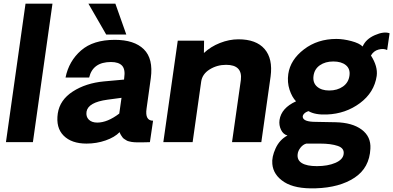

<svg xmlns="http://www.w3.org/2000/svg" viewBox="-20 -770 2130 1040"><path d="M12.2 0 118.2 -750H264.2L158.2 0Z M664.1 -583H555.2L459 -750H605ZM773.9 -182.1Q764.2 -116.2 809.1 -116.2L792 0Q787.1 0 773.4 0.5Q759.8 1 752 1Q751 1 738.5 1Q726.1 1 722.9 1Q719.7 1 708.7 0.5Q697.8 0 693.8 -1Q689.9 -2 680.4 -3.9Q670.9 -5.9 667 -8.5Q663.1 -11.2 655.5 -15.6Q647.9 -20 644 -25.4Q640.1 -30.8 635.5 -37.8Q630.9 -44.9 627.9 -54.2Q601.1 -26.4 552 -9.3Q502.9 7.8 448.7 7.8Q367.7 7.8 324.7 -35.2Q281.7 -78.1 293 -155.8Q304.2 -229 374.5 -274.4Q444.8 -319.8 543 -329.1L651.9 -338.9L652.8 -348.1Q659.7 -394 641.4 -414.1Q623 -434.1 581.1 -434.1Q482.9 -434.1 462.9 -350.1H335Q353 -439 418.9 -496.6Q484.9 -554.2 602.1 -554.2Q707 -554.2 759 -503.2Q811 -452.1 796.9 -347.2Q793 -319.3 785.4 -264.2Q777.8 -209 773.9 -182.1ZM626 -154.8 638.2 -240.2 562 -230Q457 -215.8 448.7 -165Q444.8 -138.2 460.9 -122.1Q477.1 -106 506.8 -106Q562 -106 626 -154.8Z M1271.5 -557.1Q1367.7 -557.1 1413.1 -504.6Q1458.5 -452.1 1445.8 -356L1395.5 0H1236.8L1284.7 -336.9Q1294.4 -418.9 1204.6 -418.9Q1155.8 -418.9 1115.7 -394Q1075.7 -369.1 1069.8 -328.1L1023.4 0H864.7L942.9 -549.8H1085.4L1084.5 -482.9Q1120.6 -517.1 1171.1 -537.1Q1221.7 -557.1 1271.5 -557.1Z M1690.4 250Q1578.6 253.9 1519.5 216.1Q1460.4 178.2 1455.1 118.2Q1451.2 81.1 1472.7 33.9Q1494.1 -13.2 1537.1 -36.1Q1514.2 -42 1502.2 -66.9Q1490.2 -91.8 1494.1 -120.1Q1503.9 -185.1 1583.5 -221.2Q1561.5 -244.1 1548.3 -284.2Q1535.2 -324.2 1541.5 -369.1Q1552.7 -446.3 1626.5 -502.7Q1700.2 -559.1 1802.2 -559.1Q1839.4 -559.1 1882.8 -547.6Q1926.3 -536.1 1944.3 -518.1Q1961.4 -558.1 2010.3 -579.6Q2059.1 -601.1 2090.3 -589.8Q2081.5 -524.9 2077.1 -499Q2057.1 -508.8 2030.3 -501.5Q2003.4 -494.1 1989.3 -469.2Q2027.3 -410.2 2020.5 -358.9Q2007.3 -269 1929.7 -211.4Q1852.1 -153.8 1751.5 -149.9Q1686.5 -147 1651.4 -168Q1635.3 -163.1 1626.7 -153.6Q1618.2 -144 1620.1 -134.8Q1625 -109.9 1690.4 -109.9L1797.4 -107.9Q1888.2 -106 1939.2 -67.9Q1990.2 -29.8 1986.3 35.2Q1981.4 139.2 1900.4 192.6Q1819.3 246.1 1690.4 250ZM1873 -360.8Q1877.9 -397 1853.5 -417Q1829.1 -437 1785.2 -437Q1742.2 -437 1712.6 -416.5Q1683.1 -396 1678.2 -358.9Q1673.3 -321.8 1697.3 -300.8Q1721.2 -279.8 1763.2 -279.8Q1807.1 -279.8 1837.6 -301.3Q1868.2 -322.8 1873 -360.8ZM1841.3 64.9Q1846.2 32.7 1809.3 20.3Q1772.5 7.8 1713.4 7.8H1639.2Q1621.1 12.7 1607.7 29.8Q1594.2 46.9 1592.3 64.9Q1588.4 97.2 1615.2 113.5Q1642.1 129.9 1696.3 129.9Q1755.4 129.9 1796.4 112.3Q1837.4 94.7 1841.3 64.9Z"/></svg>

Font: Oakes Grotesk
Style: Bold Italic
Weight: 700
Designer: Samuel Oakes
Foundry: Samuel Oakes
Version: Version 1.0 | wf-rip DC20170320